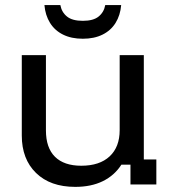

<svg xmlns="http://www.w3.org/2000/svg" viewBox="-20 -713 665 742"><path d="M270.8 9.2Q174.2 9.2 119.2 -44.6Q64.2 -98.3 64.2 -189.2V-500H157.5V-209.2Q157.5 -141.7 192.5 -107.1Q227.5 -72.5 294.2 -72.5Q365 -72.5 403.8 -108.8Q442.5 -145 442.5 -210V-500H535.8V-96.7H584.2V0H484.2V-76.7H449.2Q422.5 -35 377.5 -12.9Q332.5 9.2 270.8 9.2ZM300 -563.3Q255.8 -563.3 223.8 -579.2Q191.7 -595 173.3 -624.6Q155 -654.2 151.7 -693.3H213.3Q218.3 -665.8 238.8 -649.2Q259.2 -632.5 300 -632.5Q340.8 -632.5 361.2 -649.2Q381.7 -665.8 386.7 -693.3H448.3Q445 -654.2 426.7 -624.6Q408.3 -595 376.2 -579.2Q344.2 -563.3 300 -563.3Z"/></svg>

Font: Funnel Display
Style: Regular
Weight: 400
Designer: NORD ID, Kristian Moeller
Foundry: Dicotype
Version: Version 1.000